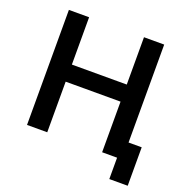

<svg xmlns="http://www.w3.org/2000/svg" viewBox="-144 -834 1067 1098"><g transform="rotate(20 389.5 -285.0)"><path d="M750 130H638V0H547V-308H213V0H90V-700H213V-412H547V-700H670V-104H750Z"/></g></svg>

Font: Golos Text Medium
Style: Regular
Weight: 500
Designer: A.Korolkova, Vitaly Kuzmin
Foundry: ParaType Ltd
Version: Version 2.004